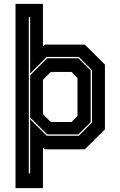

<svg xmlns="http://www.w3.org/2000/svg" viewBox="-20 -770 621 990"><path d="M60 200V-750H201.5V-530.5L211.5 -540H417.5L521 -437V-103L417.5 0H211.5L201.5 -9.5V200ZM128.5 124H135.5V-155.5L221 -70H386.5L454.5 -138V-408.5L386.5 -476.5H221L135.5 -391V-681.5H128.5ZM223.5 -77 135.5 -164.5V-382L223.5 -469.5H384L447.5 -406.5V-140L384 -77ZM241.5 -141H349L379.5 -172V-368L349 -399H241.5L201.5 -358.5V-181.5Z"/></svg>

Font: Tourney Expanded ExtraBold
Style: Regular
Weight: 800
Width: 7
Designer: Tyler Finck
Foundry: Etcetera Type Co
Version: Version 1.010; ttfautohint (v1.8.3)